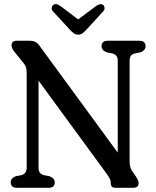

<svg xmlns="http://www.w3.org/2000/svg" viewBox="-20 -894 744 914"><path d="M240.5 -26Q240.5 0 211 0H60.5Q31 0 31 -26Q31 -45.5 55 -55L83 -60.5Q107 -68 107 -96.5V-539.5Q107 -559.5 104.5 -570.5Q102 -581.5 95 -590L49.5 -646.5Q35 -663.5 35 -678Q35 -700 59.5 -700H123.5Q150.5 -700 166 -679L540.5 -167.5V-603.5Q540.5 -619.5 534.8 -627.2Q529 -635 515.5 -639.5L487.5 -645Q463.5 -655 463.5 -674Q463.5 -700 493 -700H643Q673 -700 673 -674Q673 -654.5 649 -645L621 -639.5Q608 -635.5 602.5 -627.5Q597 -619.5 597 -603.5V-128.5Q597 -98.5 607.5 -82L627.5 -53Q640 -33 640 -23.5Q640 0 614.5 0H529.5Q507.5 0 507.5 -20Q507.5 -30.5 504.5 -39Q501.5 -47.5 488 -66.5L163.5 -510V-96.5Q163.5 -80.5 169.5 -72.5Q175.5 -64.5 188 -60.5L216 -55Q240.5 -45 240.5 -26ZM392.5 -754Q382 -742.5 373.5 -735.8Q365 -729 352.5 -729Q339.5 -729 330.8 -735.8Q322 -742.5 311.5 -754L233.5 -838.5Q225 -847.5 226 -856.2Q227 -865 232.5 -869.5Q245.5 -881 267.5 -865.5L352 -801.5L437.5 -865.5Q459.5 -880.5 472 -869.5Q477 -865.5 477.8 -856.5Q478.5 -847.5 470 -838.5Z"/></svg>

Font: Fraunces 144pt SuperSoft
Style: Regular
Weight: 400
Version: Version 1.000;[b76b70a41]